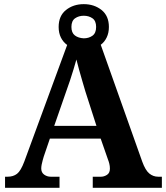

<svg xmlns="http://www.w3.org/2000/svg" viewBox="-20 -897 793 917"><path d="M4.1 0V-53H16.1Q43.4 -53 61.3 -66.9Q79.3 -80.7 96.2 -125.8L300.8 -682.3Q282 -695.6 271.1 -717.3Q260.1 -739.1 260.1 -768.2Q260.1 -821.2 295.1 -849.2Q330.1 -877.2 380.1 -877.2Q430.1 -877.2 465.1 -849.2Q500.1 -821.2 500.1 -768.2Q500.1 -739.9 489.6 -718.2Q479.2 -696.4 461.2 -683.1L659.3 -125.2Q674.3 -83.7 693 -68.4Q711.7 -53 735.5 -53H753.1V0H423V-53H462.3Q477.2 -53 491 -61.9Q504.9 -70.8 504.9 -91.7Q504.9 -103.8 502 -115.4Q499.1 -127 495.7 -135.1L460.9 -234.9H218.2L188.9 -149.1Q186.5 -141.1 183.7 -130.8Q180.8 -120.4 178.9 -110.5Q177 -100.5 177 -92.2Q177 -73 190.9 -63Q204.8 -53 222.2 -53H264.3V0ZM239 -296H440.6L387.9 -459.9Q381.4 -483 373.3 -509.4Q365.3 -535.8 358.1 -562.6Q350.9 -589.3 344.9 -612.7Q339.3 -592.2 331.3 -566.2Q323.4 -540.2 314.8 -514Q306.2 -487.8 297.7 -464.9ZM380.1 -714Q404.2 -714 421.7 -726.5Q439.1 -739.1 439.1 -768.2Q439.1 -797.3 421.7 -809.6Q404.2 -821.8 380.1 -821.8Q356 -821.8 338.5 -809.6Q321.1 -797.3 321.1 -768.2Q321.1 -740.3 337.7 -727.7Q354.3 -715.2 380.1 -714Z"/></svg>

Font: Noto Serif Gurmukhi
Style: Regular
Weight: 400
Designer: Vaibhav Singh and the Monotype Design Team
Foundry: Monotype Imaging Inc.
Version: Version 2.003